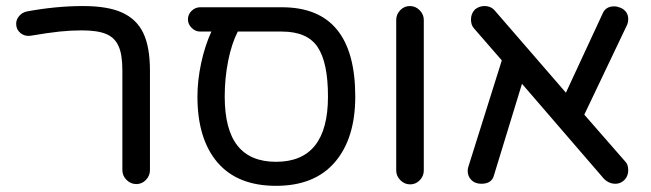

<svg xmlns="http://www.w3.org/2000/svg" viewBox="-20 -601 2143 632"><path d="M382.8 -41V-368.2Q382.8 -422.9 370.1 -449.2Q358.4 -476.6 330.1 -488.8Q301.8 -501 249 -501Q212.9 -501 175.8 -497.1Q138.7 -493.2 81.1 -483.4Q61.5 -480.5 47.4 -492.2Q33.2 -503.9 33.2 -522.5Q33.2 -537.1 43.5 -548.8Q53.7 -560.5 69.3 -563.5Q165 -581.1 252.9 -581.1Q335 -581.1 381.8 -559.6Q429.7 -538.1 451.7 -492.2Q473.6 -446.3 473.6 -368.2V-41Q473.6 -22.5 460.4 -8.8Q447.3 4.9 428.7 4.9Q410.2 4.9 396.5 -8.8Q382.8 -22.5 382.8 -41Z M1149.4 -283.2Q1149.4 -145.5 1082.5 -67.4Q1015.6 10.7 888.7 10.7Q761.7 10.7 695.8 -66.4Q629.9 -143.6 629.9 -283.2Q629.9 -335.9 642.1 -393.1Q654.3 -450.2 675.8 -497.1H638.7Q623 -497.1 610.8 -509.3Q598.6 -521.5 598.6 -537.1Q598.6 -553.7 610.8 -565.4Q623 -577.1 638.7 -577.1H908.2Q1149.4 -577.1 1149.4 -283.2ZM1059.6 -283.2Q1059.6 -395.5 1025.4 -446.3Q991.2 -497.1 908.2 -497.1H762.7Q742.2 -457 731 -400.4Q719.7 -343.8 719.7 -283.2Q719.7 -174.8 761.7 -121.6Q803.7 -68.4 888.7 -68.4Q1059.6 -68.4 1059.6 -283.2Z M1284.2 -40V-535.2Q1284.2 -553.7 1297.4 -567.4Q1310.5 -581.1 1329.1 -581.1Q1347.7 -581.1 1361.3 -567.4Q1375 -553.7 1375 -535.2V-40Q1375 -21.5 1361.8 -7.8Q1348.6 5.9 1330.1 5.9Q1311.5 5.9 1297.9 -7.8Q1284.2 -21.5 1284.2 -40Z M2047.9 -41Q2047.9 -18.6 2031.2 -4.9Q2019.5 3.9 2005.9 3.9Q1984.4 3.9 1967.8 -12.7L1698.2 -325.2L1606.4 -25.4Q1599.6 3.9 1564.5 3.9Q1543.9 3.9 1531.7 -8.3Q1519.5 -20.5 1519.5 -38.1Q1519.5 -47.9 1522.5 -54.7L1631.8 -402.3L1540 -507.8Q1530.3 -518.6 1530.3 -537.1Q1530.3 -556.6 1543.9 -570.3Q1557.6 -581.1 1574.2 -581.1Q1596.7 -581.1 1609.4 -565.4L1842.8 -295.9L1962.9 -554.7Q1972.7 -580.1 2002 -580.1Q2010.7 -580.1 2023.4 -575.2Q2047.9 -563.5 2047.9 -538.1Q2047.9 -525.4 2042 -514.6L1903.3 -223.6L2038.1 -69.3Q2047.9 -59.6 2047.9 -41Z"/></svg>

Font: jf-openhuninn-1.1
Style: Regular
Weight: 400
Designer: [Kosugi Maru]
      Designed by Motoya company      

      [Varela Round]
      Joe Prince(Latin component); Avraham Co
Foundry: justfont CO.,LTD.
Version: 1.1